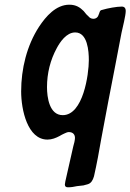

<svg xmlns="http://www.w3.org/2000/svg" viewBox="-20 -586 555 817"><path d="M256 199C256 207 260 211 269 211C282 211 295 209 308 206C318 205 327 204 335 203C343 200 349 200 356 197C367 193 375 182 380 164C392 111 402 57 411 4C431 -101 450 -206 471 -310L497 -446C502 -469 515 -520 515 -539C515 -552 509 -558 498 -558C477 -558 438 -551 415 -544C406 -543 405 -538 402 -529C402 -528 402 -528 401 -527L400 -524C400 -523 400 -523 399 -522C398 -519 398 -517 395 -514C391 -509 385 -506 377 -506C368 -506 360 -511 355 -518C348 -523 343 -531 336 -539C321 -554 304 -566 275 -566C218 -566 175 -516 146 -472C94 -392 70 -293 70 -197C70 -119 97 8 182 8C201 8 218 1 233 -7C240 -11 247 -15 254 -18C262 -22 268 -24 273 -24C290 -24 299 -14 299 1C299 9 295 28 292 36C281 87 269 135 258 186C257 193 256 197 256 199ZM247 -96C190 -96 180 -172 180 -215C180 -274 194 -331 222 -382C235 -406 262 -448 300 -448C353 -448 358 -368 358 -330C358 -270 334 -96 247 -96Z"/></svg>

Font: Bangerz
Style: Regular
Weight: 400
Designer: vernon adams
Foundry: Vernon Adams
Version: Version 2.10;December 28, 2023;FontCreator 13.0.0.2683 64-bi